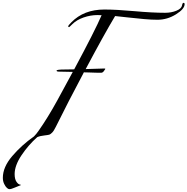

<svg xmlns="http://www.w3.org/2000/svg" viewBox="-189 -953 1319 1351"><path d="M545 -886Q630 -886 756.5 -874.5Q883 -863 973 -863Q1016 -863 1052 -877.5Q1088 -892 1092 -915Q1095 -933 1102 -933Q1110 -933 1110 -924Q1110 -890 1049 -852Q988 -814 919 -814Q878 -814 827 -818.5Q776 -823 714 -830Q652 -837 621 -840Q543 -710 414 -467Q528 -471 546 -471Q552 -471 552 -468Q552 -467 551 -466Q550 -465 547.5 -461Q545 -457 542 -453Q534 -441 522 -441Q505 -441 485 -441.5Q465 -442 440 -443Q415 -444 401 -444Q400 -443 398.5 -439Q397 -435 396 -434Q289 -233 204 -61Q190 -32 178 -20Q166 -8 158 -5.5Q150 -3 124 0Q94 3 73 12Q10 68 -38 140Q-86 212 -86 272Q-86 308 -72.5 327Q-59 346 -46 346Q-43 346 -43 350Q-43 351 -68 360Q-74 362 -86.5 367.5Q-99 373 -108 375.5Q-117 378 -124 378Q-130 378 -140 369.5Q-150 361 -159.5 341.5Q-169 322 -169 298Q-169 223 -103.5 146Q-38 69 50 7Q51 6 55.5 1Q60 -4 67 -12Q74 -20 82 -32Q147 -124 215 -248Q318 -437 323 -447Q253 -449 226 -449Q209 -449 209 -456Q209 -464 266 -464Q307 -464 333 -465Q479 -737 526 -846Q507 -847 497 -847Q448 -847 399 -830Q350 -813 319 -782Q299 -762 297 -762Q291 -762 291 -768Q291 -774 313 -796Q401 -886 545 -886Z"/></svg>

Font: Miama Nueva
Style: Medium
Weight: 400
Italic angle: -28°
Version: Version 1.0